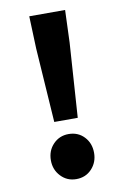

<svg xmlns="http://www.w3.org/2000/svg" viewBox="-80 -718 500 777"><g transform="rotate(-10 170.0 -329.0)"><path d="M121.9 -231.3 101.4 -537.1 96.5 -670H243.8L238.9 -537.1L218.4 -231.3ZM170.1 12Q132.4 12 106.9 -14.9Q81.4 -41.8 81.4 -80.4Q81.4 -120.2 106.9 -146.6Q132.4 -173.1 170.1 -173.1Q208.9 -173.1 233.9 -146.6Q258.9 -120.2 258.9 -80.4Q258.9 -41.8 233.9 -14.9Q208.9 12 170.1 12Z"/></g></svg>

Font: Source Sans 3
Style: Regular
Weight: 200
Designer: Paul D. Hunt
Foundry: Adobe
Version: Version 3.046;hotconv 1.0.118;makeotfexe 2.5.65603